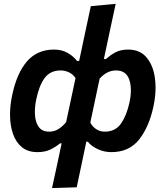

<svg xmlns="http://www.w3.org/2000/svg" viewBox="-20 -764 845 980"><path d="M245.5 196Q257 143.5 268 93Q279 42 291.5 -17.5L294.5 -32.5H287Q263.5 -13.5 236.5 -0.5Q209.5 12.5 171 12.5Q122.5 12.5 92 -12.5Q61.5 -37.5 46.8 -79.5Q32 -121.5 31.2 -173Q30.5 -224.5 42 -277.5Q65.5 -390.5 117.8 -450.8Q170 -511 256.5 -511Q296 -511 326 -493.5Q356 -476 373 -453H384L392.5 -493Q405.5 -554.5 418.2 -614.2Q431 -674 443.5 -732.5L570.5 -744.5Q557.5 -685 544.5 -624Q531.5 -563 517 -494.5L510 -462.5H521Q542 -482 568.5 -496.5Q595 -511 634.5 -511Q694.5 -511 728.5 -470.2Q762.5 -429.5 771 -363.5Q774 -340.5 774 -316.5Q774 -271.5 763.5 -222Q741 -116 690 -51.8Q639 12.5 548.5 12.5Q511.5 12.5 478.8 -2.8Q446 -18 428.5 -40.5H420.5L415.5 -16.5Q404 38 393.5 88Q383 137.5 371.5 192ZM231.5 -92Q256.5 -92 277.8 -105Q299 -118 317.5 -140.5L365.5 -365.5Q352 -385.5 331.5 -395Q311 -404.5 290 -404.5Q237 -404.5 208.5 -366.5Q180 -328.5 165.5 -259Q158 -224 158 -192.5Q158 -185.5 158.5 -178.5Q160.5 -140 177.8 -116Q195 -92 231.5 -92ZM514.5 -92Q569 -92 597.8 -133.5Q626.5 -175 640.5 -239.5Q648 -274 648 -303Q648 -333 640 -357Q624 -404.5 572 -404.5Q526 -404.5 488.5 -362.5L441 -138.5Q451.5 -117.5 471 -104.8Q490.5 -92 514.5 -92Z"/></svg>

Font: Heraclito SemiBold
Style: Italic
Weight: 600
Italic angle: -12°
Designer: Kostas Bartsokas (font) & Cristiano Sobral (main changes)
Foundry: Kostas Bartsokas (font) & Cristiano Sobral (main changes)
Version: Version 1.00;July 8, 2020;FontCreator 13.0.0.2655 64-bit